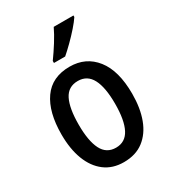

<svg xmlns="http://www.w3.org/2000/svg" viewBox="-188 -867 878 978"><g transform="rotate(-30 251.5 -378.0)"><path d="M460 -271Q460 -187 436.5 -124Q413 -61 366.5 -25.5Q320 10 250 10Q184 10 138 -25Q92 -60 68 -123Q44 -186 44 -271Q44 -402 96 -476Q148 -550 252 -550Q347 -550 403.5 -478.5Q460 -407 460 -271ZM145 -270Q145 -175 170.5 -124.5Q196 -74 252 -74Q307 -74 333 -124Q359 -174 359 -271Q359 -367 333 -416.5Q307 -466 252 -466Q195 -466 170 -416.5Q145 -367 145 -270ZM400 -757Q387 -737 362 -708.5Q337 -680 309 -652.5Q281 -625 259 -606H193V-618Q219 -654 243.5 -693Q268 -732 284 -766H400Z"/></g></svg>

Font: Noto Sans Arabic UI Cn Md
Style: Regular
Weight: 500
Width: 3
Designer: Monotype Design Team, Nadine Chahine and Nizar Qandah
Foundry: Monotype Imaging Inc.
Version: Version 2.010; ttfautohint (v1.8.4.7-5d5b)